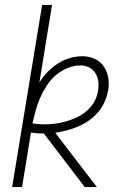

<svg xmlns="http://www.w3.org/2000/svg" viewBox="-20 -755 540 775"><path d="M29 0 150 -735H190L139 -422Q153 -445 172.5 -465Q192 -485 215 -499.5Q238 -514 263 -521Q288 -528 314 -528Q339 -528 362 -517.5Q385 -507 398.5 -487.5Q412 -468 416.5 -443.5Q421 -419 417 -393Q413 -370 403.5 -347Q394 -324 378 -304.5Q362 -285 341 -270Q320 -255 297 -245Q274 -235 250.5 -229Q227 -223 203 -219L371 0H322L157 -216H156Q143 -216 130.5 -217Q118 -218 105 -220L69 0ZM159 -253Q181 -253 203.5 -256Q226 -259 248.5 -265.5Q271 -272 292.5 -282.5Q314 -293 332.5 -309.5Q351 -326 362 -347Q373 -368 376 -391Q379 -409 376.5 -427.5Q374 -446 364.5 -460.5Q355 -475 339.5 -483Q324 -491 305 -491Q279 -491 253 -480.5Q227 -470 205.5 -451.5Q184 -433 168.5 -409Q153 -385 142 -360Q131 -335 124 -309Q117 -283 111 -257Q123 -255 135 -254Q147 -253 159 -253Z"/></svg>

Font: Iosevka Curly Extralight
Style: Italic
Weight: 200
Italic angle: -9°
Monospace: yes
Designer: Belleve Invis
Foundry: Belleve Invis
Version: Version 22.1.2; ttfautohint (v1.8.4)